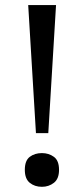

<svg xmlns="http://www.w3.org/2000/svg" viewBox="-20 -717 329 751"><path d="M199.2 -697.3 168.9 -196.3H120.6L90.3 -697.3ZM77.1 -52.7Q77.1 -88.9 96.4 -103.5Q115.7 -118.2 144 -118.2Q170.9 -118.2 190.9 -103.5Q210.9 -88.9 210.9 -52.7Q210.9 -17.6 190.9 -2Q170.9 13.7 144 13.7Q115.7 13.7 96.4 -2Q77.1 -17.6 77.1 -52.7Z"/></svg>

Font: Lunasima
Style: Regular
Weight: 400
Designer: The DocRepair Project, Monotype Design Team
Foundry: Google
Version: Version 2.009